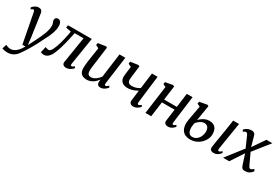

<svg xmlns="http://www.w3.org/2000/svg" viewBox="5 -1584 4083 2851"><g transform="rotate(30 2047.0 -159.0)"><path d="M89.5 -466.5Q86 -486 80.2 -492.2Q74.5 -498.5 66.5 -498.5Q57.5 -498.5 48.8 -493.5Q40 -488.5 28.5 -477.5L16 -506Q20.5 -512.5 35.5 -526.5Q50.5 -540.5 72.8 -552.5Q95 -564.5 121 -564.5Q145.5 -564.5 159.5 -556.2Q173.5 -548 180.8 -533Q188 -518 190.5 -497Q197.5 -450.5 204.2 -403.5Q211 -356.5 217.5 -309.8Q224 -263 230.8 -216.2Q237.5 -169.5 244.5 -123L258.5 1.5L324.5 -127Q344 -167.5 362 -205.5Q380 -243.5 394.2 -280.2Q408.5 -317 416.8 -353.5Q425 -390 425 -427Q425 -447 419.8 -460.5Q414.5 -474 409.2 -486.2Q404 -498.5 404 -514.5Q404 -538.5 417.5 -551Q431 -563.5 453 -563.5Q474 -563.5 488.2 -552Q502.5 -540.5 509.8 -520Q517 -499.5 517 -473Q517 -419.5 499.8 -365.5Q482.5 -311.5 457 -260Q431.5 -208.5 407.5 -162.5Q388.5 -123 368.5 -85.2Q348.5 -47.5 329 -13.5Q309.5 20.5 291.5 50Q273.5 79.5 257.8 103Q242 126.5 229.5 143.5Q210 174 184.5 197.8Q159 221.5 126.2 235.2Q93.5 249 50 249Q26.5 249 -2 243.8Q-30.5 238.5 -44 231.5L-19 157Q-10.5 163.5 11.8 172Q34 180.5 65.5 180.5Q92.5 180.5 121.8 166Q151 151.5 181 120Q211 88.5 238.5 37H186Z M961.5 -87Q958.5 -67 963.8 -59.2Q969 -51.5 975.5 -51.5Q984.5 -51.5 996 -57.2Q1007.5 -63 1023.5 -76.5L1036 -51Q1030 -42 1012.5 -27.5Q995 -13 970.2 -1.5Q945.5 10 918 10Q885.5 10 866.8 -6.5Q848 -23 854 -59L925 -500H772.5Q750.5 -391 729.5 -308.5Q708.5 -226 688 -167Q667.5 -108 646 -70Q625.5 -33 596.8 -12.5Q568 8 531.5 8Q517.5 8 500 3.5Q482.5 -1 479.5 -4L502.5 -106Q505.5 -104 515.2 -100.5Q525 -97 537.5 -93.8Q550 -90.5 561.5 -90.5Q576.5 -90.5 590.5 -105.8Q604.5 -121 617.5 -147Q630.5 -173 642.2 -205.5Q654 -238 663.5 -273Q676.5 -317.5 686.2 -361Q696 -404.5 702.8 -439.2Q709.5 -474 712 -491L621.5 -508L628.5 -552.5H1035.5Z M1267 10Q1233 10 1204.8 -2Q1176.5 -14 1159.5 -42.2Q1142.5 -70.5 1142.5 -119Q1142.5 -136.5 1144 -157.5Q1145.5 -178.5 1148 -202Q1150.5 -225.5 1153.8 -249Q1157 -272.5 1160.5 -294L1189 -480.5L1136 -508L1142 -544L1275 -564L1295.5 -553.5L1260.5 -290Q1258 -269 1255 -248.2Q1252 -227.5 1249.2 -207.8Q1246.5 -188 1245 -169.8Q1243.5 -151.5 1243.5 -135Q1243.5 -102.5 1251.2 -84.8Q1259 -67 1273.8 -60Q1288.5 -53 1309 -53Q1335 -53 1361.8 -67Q1388.5 -81 1412 -102.5Q1435.5 -124 1452 -148L1507 -559.5H1607L1543 -88Q1540.5 -69.5 1545 -60.5Q1549.5 -51.5 1558.5 -51.5Q1568 -51.5 1579.8 -58.5Q1591.5 -65.5 1609.5 -82L1621.5 -56.5Q1617 -49 1601 -33.2Q1585 -17.5 1560.2 -4Q1535.5 9.5 1505 9.5Q1474 9.5 1459.2 -7.5Q1444.5 -24.5 1446.5 -52.5Q1446 -54.5 1446.2 -59Q1446.5 -63.5 1447.2 -69.2Q1448 -75 1448.8 -81Q1449.5 -87 1450 -92.5L1448.5 -93.5Q1434 -74 1415.5 -55.5Q1397 -37 1374 -22.2Q1351 -7.5 1324.5 1.2Q1298 10 1267 10Z M1851.5 -552.5 1833 -401.5Q1831.5 -385.5 1829.2 -369.5Q1827 -353.5 1825.5 -339Q1824 -324.5 1824 -311Q1824 -280 1842.2 -262.2Q1860.5 -244.5 1900.5 -244.5Q1937.5 -244.5 1970 -255.8Q2002.5 -267 2031 -285L2066 -554.5H2163L2106.5 -87Q2104.5 -69 2109.2 -60.2Q2114 -51.5 2121.5 -51.5Q2130.5 -51.5 2142 -57Q2153.5 -62.5 2168.5 -76.5L2182 -51Q2176 -42 2159.8 -27.5Q2143.5 -13 2120 -1.5Q2096.5 10 2069 10Q2046 10 2030.2 1.8Q2014.5 -6.5 2007 -22.2Q1999.5 -38 2002.5 -60L2025 -236Q2000 -221.5 1971.8 -210.2Q1943.5 -199 1914.2 -192.8Q1885 -186.5 1857.5 -186.5Q1793 -186.5 1759 -218Q1725 -249.5 1725 -304.5Q1725 -321.5 1727.2 -342Q1729.5 -362.5 1732.5 -383.5Q1735.5 -404.5 1737.5 -423L1745.5 -482L1692.5 -508.5L1698.5 -545.5L1830.5 -564Z M2704 -87Q2702 -68.5 2706.2 -60Q2710.5 -51.5 2717.5 -51.5Q2726.5 -51.5 2737 -57Q2747.5 -62.5 2763 -76.5L2776 -51Q2771.5 -44 2756.2 -29.2Q2741 -14.5 2717.8 -2.2Q2694.5 10 2665.5 10Q2644 10 2627.8 2.8Q2611.5 -4.5 2603.5 -19Q2595.5 -33.5 2598.5 -55.5L2626 -257.5H2408.5L2373.5 0H2274.5L2339.5 -480.5L2291 -505L2298 -541.5L2424 -564L2447.5 -552L2415.5 -310.5H2633.5L2665 -552H2764Z M3449 10Q3427 10 3411.2 3.2Q3395.5 -3.5 3387.8 -17.5Q3380 -31.5 3382 -53.5Q3383.5 -67.5 3387 -89.8Q3390.5 -112 3395 -141.2Q3399.5 -170.5 3405.5 -205.8Q3411.5 -241 3418 -281.2Q3424.5 -321.5 3431.8 -365.8Q3439 -410 3446 -457Q3453 -504 3460 -552.5H3560.5L3485.5 -87Q3482.5 -69 3487.8 -60.2Q3493 -51.5 3501 -51.5Q3511 -51.5 3522.8 -58.2Q3534.5 -65 3551 -81.5L3564 -56.5Q3559 -49 3543.8 -33Q3528.5 -17 3504.2 -3.5Q3480 10 3449 10ZM3041 11Q2998.5 11 2964 -3.8Q2929.5 -18.5 2907 -49Q2884.5 -79.5 2877 -126.5Q2869.5 -173.5 2881 -238L2926 -482.5L2875.5 -506L2882 -542.5L3012 -565.5L3034.5 -554.5L2991.5 -291.5Q3004 -306 3028.5 -325.5Q3053 -345 3086 -359.5Q3119 -374 3157 -374Q3199 -374 3230.2 -358.2Q3261.5 -342.5 3279 -308.8Q3296.5 -275 3296.5 -221.5Q3296.5 -179.5 3277.5 -138Q3258.5 -96.5 3224 -62.8Q3189.5 -29 3143 -9Q3096.5 11 3041 11ZM3050 -38Q3096 -38 3128 -63.8Q3160 -89.5 3176.5 -129Q3193 -168.5 3193 -207.5Q3193 -250 3173 -279Q3153 -308 3106.5 -308Q3085.5 -308 3060.5 -296.5Q3035.5 -285 3013.8 -266.2Q2992 -247.5 2980 -225.5Q2977 -206.5 2974.8 -188.2Q2972.5 -170 2971.5 -152.5Q2971 -115 2981 -89.2Q2991 -63.5 3009 -50.8Q3027 -38 3050 -38Z M3980 10Q3961 10 3948 3.5Q3935 -3 3927 -15Q3919 -27 3913.5 -43.5L3842.5 -263L3880.5 -258L3710.5 0H3605L3855 -320.5L3845.5 -244.5L3747 -468Q3741 -482 3733.2 -491.5Q3725.5 -501 3711.5 -501Q3697 -501 3684.8 -494.2Q3672.5 -487.5 3666 -480L3650 -507.5Q3654 -513.5 3670 -527.2Q3686 -541 3712 -552.5Q3738 -564 3773 -564Q3791.5 -564 3804.8 -558.2Q3818 -552.5 3826.5 -542.5Q3835 -532.5 3838.5 -520L3900 -302L3863 -308L4030 -552.5H4132L3888 -245.5L3897.5 -320.5L4001 -97.5Q4008.5 -81 4016.5 -69.8Q4024.5 -58.5 4038 -58.5Q4048.5 -58.5 4062 -65.8Q4075.5 -73 4092 -89L4109 -58.5Q4105.5 -51.5 4090.5 -35Q4075.5 -18.5 4048.5 -4.2Q4021.5 10 3980 10Z"/></g></svg>

Font: Merriweather 24pt
Style: Italic
Weight: 400
Italic angle: -7.8°
Designer: Eben Sorkin
Foundry: Eben Sorkin
Version: Version 2.101